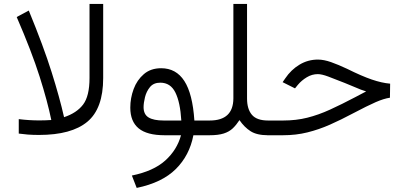

<svg xmlns="http://www.w3.org/2000/svg" viewBox="-20 -672 2009 954"><path d="M73.2 -80.1Q124.5 -73.7 175.3 -73.7Q204.6 -73.7 234.9 -75.7Q216.3 -167 177 -291Q137.7 -415 63 -587.4L123 -619.6Q196.3 -441.4 236.3 -314.2Q276.4 -187 298.3 -89.8Q360.8 -110.4 392.8 -152.3Q424.8 -194.3 424.8 -284.7V-652.3H492.7V-284.2Q492.7 -132.3 413.8 -66.9Q335 -1.5 173.8 -1.5Q143.1 -1.5 118.2 -3.4Q93.3 -5.4 73.2 -8.3Z M780.8 -333Q855 -333 896 -269.5Q937 -206.1 945.8 -73.2H1009.8V0H940.9Q921.9 100.1 853.5 168Q785.2 235.8 659.2 261.7L635.3 200.2Q742.7 178.2 801 125.7Q859.4 73.2 879.4 0H797.9Q710.4 0 668.9 -34.2Q627.4 -68.4 627.4 -137.2Q627.4 -184.6 644 -229.5Q660.6 -274.4 694.8 -303.7Q729 -333 780.8 -333ZM880.9 -73.2Q875.5 -164.1 851.3 -212.6Q827.1 -261.2 776.4 -261.2Q743.2 -261.2 725.3 -239.5Q707.5 -217.8 700.4 -189Q693.4 -160.2 693.4 -139.6Q693.4 -103.5 718.3 -88.4Q743.2 -73.2 793 -73.2Z M1169.9 -75.2Q1154.3 -51.3 1136.7 -34.4Q1119.1 -17.6 1092 -8.8Q1064.9 0 1021 0H990.2V-73.2H1022Q1138.7 -73.2 1139.6 -182.6V-652.3H1207.5V-182.6Q1207.5 -129.9 1231.7 -101.6Q1255.9 -73.2 1312 -73.2H1327.1V0H1312.5Q1256.3 0 1225.1 -20Q1193.8 -40 1169.9 -75.2Z M1307.6 0V-73.2H1387.2Q1451.7 -73.2 1507.1 -87.2Q1562.5 -101.1 1619.6 -127.2Q1676.8 -153.3 1745.6 -189.5L1799.3 -217.8Q1782.2 -223.1 1772.7 -226.8Q1763.2 -230.5 1746.8 -237.5Q1730.5 -244.6 1692.9 -259.8Q1643.1 -279.8 1610.8 -291.7Q1578.6 -303.7 1559.1 -303.7Q1530.3 -303.7 1504.4 -288.1Q1478.5 -272.5 1460 -250.5L1445.8 -232.9L1384.3 -263.7L1397 -282.2Q1426.3 -325.7 1468.3 -350.8Q1510.3 -376 1559.6 -376Q1588.9 -376 1625 -363.3Q1661.1 -350.6 1704.6 -330.1Q1777.3 -293.9 1827.1 -276.9Q1877 -259.8 1918.5 -256.3L1917.5 -186.5Q1887.2 -182.1 1846.4 -164.3Q1805.7 -146.5 1734.4 -108.9Q1674.8 -77.1 1619.6 -52.7Q1564.5 -28.3 1507.6 -14.2Q1450.7 0 1385.7 0Z"/></svg>

Font: Vazir Light UI
Style: Light-UI
Weight: 300
Designer: Saber Rastikerdar
Foundry: Saber Rastikerdar
Version: Version 30.0.0